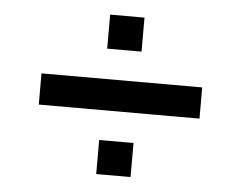

<svg xmlns="http://www.w3.org/2000/svg" viewBox="-42 -566 763 607"><g transform="rotate(5 339.0 -263.0)"><path d="M84 -213V-312H594V-213ZM284 -10V-118H393V-10ZM284 -408V-516H393V-408Z"/></g></svg>

Font: Archivo SemiBold SemiExpanded
Style: Regular
Weight: 600
Width: 6
Version: Version 2.001